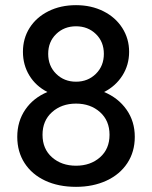

<svg xmlns="http://www.w3.org/2000/svg" viewBox="-20 -708 590 745"><path d="M503 -177Q503 -119 474 -75Q445 -31 393 -7Q341 17 275 17Q207 17 155.5 -7Q104 -31 75.5 -75Q47 -119 47 -177Q47 -237 78 -282.5Q109 -328 164 -351Q119 -374 94 -415Q69 -456 69 -507Q69 -559 95 -600Q121 -641 168 -664.5Q215 -688 275 -688Q334 -688 381 -664.5Q428 -641 454.5 -599.5Q481 -558 481 -507Q481 -456 455 -415Q429 -374 384 -351Q439 -328 471 -282.5Q503 -237 503 -177ZM167 -499Q167 -452 198 -421.5Q229 -391 275 -391Q321 -391 352 -421.5Q383 -452 383 -499Q383 -546 352 -576Q321 -606 275 -606Q229 -606 198 -576Q167 -546 167 -499ZM405 -185Q405 -240 368 -273Q331 -306 275 -306Q219 -306 182 -273Q145 -240 145 -185Q145 -130 182 -97.5Q219 -65 275 -65Q331 -65 368 -97.5Q405 -130 405 -185Z"/></svg>

Font: Biryani
Style: Regular
Weight: 400
Designer: Dan Reynolds and Mathieu Reguer
Foundry: Dan Reynolds and Mathieu Reguer
Version: Version 1.004; ttfautohint (v1.1) -l 5 -r 5 -G 72 -x 0 -D la